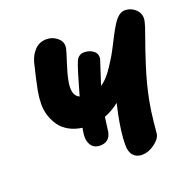

<svg xmlns="http://www.w3.org/2000/svg" viewBox="-128 -877 986 983"><g transform="rotate(-20 365.0 -385.0)"><path d="M297.9 -140.1Q261.7 -140.1 246.6 -168.5Q231.4 -196.8 240.2 -240.2Q240.7 -243.2 241.7 -248.5Q242.7 -253.9 243.2 -256.8Q203.1 -262.2 172.4 -279.5Q141.6 -296.9 123.8 -321.8Q106 -346.7 95.7 -378.2Q85.4 -409.7 85.9 -443.6Q86.4 -477.5 92.8 -513.2Q105 -574.7 125 -655.8Q135.3 -694.3 160.6 -720.2Q186 -746.1 224.1 -746.1Q257.8 -746.1 283.7 -723.6Q309.6 -701.2 303.2 -668Q300.3 -653.3 282.7 -599.4Q265.1 -545.4 258.8 -512.2Q241.2 -430.7 284.2 -412.1Q290.5 -434.6 301.8 -473.1Q313 -511.7 316.9 -524.9Q333.5 -578.6 339.8 -590.3Q354 -617.2 381.8 -617.2Q412.1 -617.2 432.9 -600.8Q453.6 -584.5 448.2 -556.2Q447.8 -554.2 405.8 -425.8Q429.7 -440.9 452.1 -469Q474.6 -497.1 503.9 -545.9Q515.6 -565.4 532 -597.4Q548.3 -629.4 560.5 -652.8Q572.8 -676.3 587.6 -699.7Q602.5 -723.1 618.4 -735.6Q634.3 -748 650.9 -748Q686 -748 710.9 -723.4Q735.8 -698.7 729 -663.1Q723.6 -637.2 702.6 -580.1Q681.6 -522.9 655.8 -441.7Q629.9 -360.4 612.8 -275.9Q602.1 -221.2 595.9 -159.2Q589.8 -97.2 589.8 -96.2Q584.5 -69.8 551 -45.9Q517.6 -22 483.9 -22Q453.6 -22 436 -41.7Q418.5 -61.5 418.9 -100.1Q418.9 -163.1 439 -263.2Q439.5 -266.1 451.2 -316.9Q414.1 -287.1 370.1 -270Q362.3 -206.1 359.9 -192.9Q350.1 -140.1 297.9 -140.1Z"/></g></svg>

Font: Shantell Sans Bouncy
Style: Italic
Weight: 800
Italic angle: -11.31°
Designer: Stephen Nixon, Anya Danilova, Shantell Martin
Foundry: Arrow Type
Version: Version 1.006;[9816181b4]